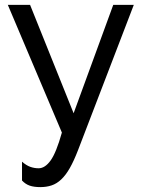

<svg xmlns="http://www.w3.org/2000/svg" viewBox="-20 -542 585 785"><path d="M70 119Q87 134 103.5 140Q120 146 138 146Q164 146 187 114Q210 82 233 0L12 -522H103L281 -79L443 -522H527L299 72Q282 116 265.5 145Q249 174 230.5 191.5Q212 209 191 216Q170 223 145 223Q119 223 101.5 217Q84 211 70 196Z"/></svg>

Font: Boldmen Medium
Style: Regular
Weight: 400
Designer: Matt McInerney, Pablo Impallari, Rodrigo Fuenzalida
Foundry: LIVING CONCEPT
Version: Version 1.000